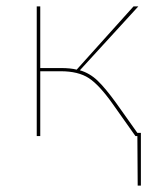

<svg xmlns="http://www.w3.org/2000/svg" viewBox="-20 -426 501 601"><path d="M421 -10V155H411L410 0H404L334 -99Q291 -160 258 -181.5Q225 -203 170 -203H106V0H95V-406H106V-213H171Q201 -213 220 -208L398 -406H413L230 -206Q261 -197 285.5 -173.5Q310 -150 344 -103L410 -10Z"/></svg>

Font: Ysabeau Infant Hairline
Style: Regular
Weight: 100
Designer: Christian Thalmann (Catharsis Fonts)
Version: Version 0.003